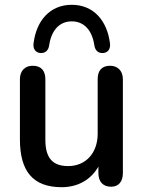

<svg xmlns="http://www.w3.org/2000/svg" viewBox="-20 -770 596 800"><path d="M237 10C304 10 359 -21 390 -76V-49C390 -13 409 8 443 8C474 8 492 -13 492 -49V-440C492 -476 469 -496 439 -496C404 -496 387 -476 387 -440V-213C387 -131 336 -78 264 -78C198 -78 169 -113 169 -188V-440C169 -476 151 -496 116 -496C85 -496 63 -476 63 -440V-189C63 -58 116 10 237 10ZM149 -549C168 -548 182 -559 185 -582C195 -648 231 -681 279 -681C327 -681 363 -648 373 -582C376 -559 390 -548 409 -549C429 -550 442 -566 438 -591C426 -684 370 -750 279 -750C188 -750 132 -684 120 -591C116 -566 129 -550 149 -549Z"/></svg>

Font: SN Pro Medium
Style: Regular
Weight: 500
Designer: Tobias Whetton
Foundry: Supernotes
Version: Version 1.003;Glyphs 3.3 (3324)